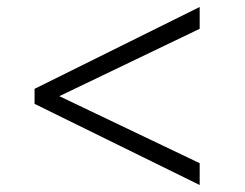

<svg xmlns="http://www.w3.org/2000/svg" viewBox="-20 -557 703 550"><path d="M552 -27 79 -259.5V-302.5L552 -537V-474.5L150 -281.5L552 -89.5Z"/></svg>

Font: Merriweather 96pt Medium
Style: Regular
Weight: 500
Version: Version 2.100